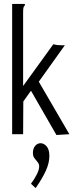

<svg xmlns="http://www.w3.org/2000/svg" viewBox="-20 -685 390 980"><path d="M138 -222 99 -167 98 0H42V-665H107V-658Q101 -652 99.5 -645Q98 -638 98 -621V-246L252 -459Q270 -454 293 -454H311L178 -268L334 0L268 4ZM162 275 138 253Q156 229 168 205Q180 181 180 164Q180 152 172 142.5Q164 133 156 122.5Q148 112 148 96Q148 73 159.5 59.5Q171 46 187 46Q204 46 218 62Q232 78 232 111Q232 147 214 186.5Q196 226 162 275Z"/></svg>

Font: Inconsolata ExtraCondensed
Style: Regular
Weight: 400
Width: 2
Monospace: yes
Designer: Raph Levien, Cyreal, Brenton Simpson
Foundry: Raph Levien, Cyreal, Google
Version: Version 3.001; ttfautohint (v1.8.2.53-6de2)